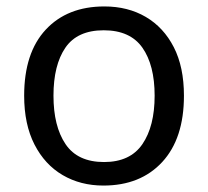

<svg xmlns="http://www.w3.org/2000/svg" viewBox="-20 -566 645 596"><path d="M551 -269Q551 -136 483.5 -63Q416 10 301 10Q230 10 174.5 -22.5Q119 -55 87 -117.5Q55 -180 55 -269Q55 -402 122 -474Q189 -546 304 -546Q377 -546 432.5 -513.5Q488 -481 519.5 -419.5Q551 -358 551 -269ZM146 -269Q146 -174 183.5 -118.5Q221 -63 303 -63Q384 -63 422 -118.5Q460 -174 460 -269Q460 -364 422 -418Q384 -472 302 -472Q220 -472 183 -418Q146 -364 146 -269Z"/></svg>

Font: Noto Sans Kaithi
Style: Regular
Weight: 400
Designer: Monotype Design Team
Foundry: Monotype Imaging Inc.
Version: Version 2.005; ttfautohint (v1.8.4.7-5d5b)